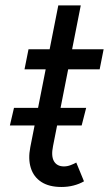

<svg xmlns="http://www.w3.org/2000/svg" viewBox="-20 -705 419 730"><path d="M213.4 5.9Q166.5 5.9 137.2 -13.2Q107.9 -32.2 97.2 -66.4Q86.4 -100.6 95.2 -145.5L201.7 -684.6H287.1L181.6 -149.4Q173.8 -111.3 185.3 -91.8Q196.8 -72.3 223.1 -72.3Q235.8 -72.3 248.5 -77.1Q261.2 -82 270 -86.9L299.3 -15.6Q281.7 -5.4 260 0.2Q238.3 5.9 213.4 5.9ZM73.2 -441.4 88.4 -517.6H374L358.9 -441.4ZM17.6 -228 33.2 -294.9H307.6L290.5 -228Z"/></svg>

Font: Reddit Sans
Style: Italic
Weight: 400
Italic angle: -11.25°
Designer: Stephen Hutchings
Version: Version 1.013